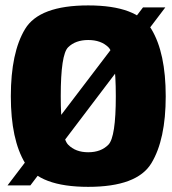

<svg xmlns="http://www.w3.org/2000/svg" viewBox="-20 -702 652 727"><path d="M8.5 0H95L606 -674H521.5ZM314 5.5Q499 5.5 553.2 -84Q607.5 -173.5 607.5 -337.5Q607.5 -502 553.2 -591.8Q499 -681.5 314 -681.5Q129 -681.5 75 -592.2Q21 -503 21 -337.5Q21 -173.5 75.2 -84Q129.5 5.5 314 5.5ZM314 -125.5Q266 -125.5 238 -154.2Q210 -183 210 -337.5Q210 -495.5 238 -523Q266 -550.5 314 -550.5Q362.5 -550.5 390.5 -523Q418.5 -495.5 418.5 -337.5Q418.5 -183 390.5 -154.2Q362.5 -125.5 314 -125.5Z"/></svg>

Font: Anybody SemiCondensed ExtraBold
Style: Regular
Weight: 800
Width: 4
Version: Version 1.113;gftools[0.9.25]